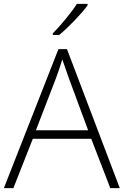

<svg xmlns="http://www.w3.org/2000/svg" viewBox="-20 -969 638 989"><path d="M431 -941V-949H376C349 -906 291 -836 252 -797V-789H285C336 -831 400 -899 431 -941ZM548 0H597L325 -716H281L0 0H49L149 -254H450ZM334 -568 434 -298H165L269 -568C278 -593 291 -629 301 -663C312 -630 327 -589 334 -568Z"/></svg>

Font: Noto Sans Syriac Extralight
Style: Regular
Weight: 200
Designer: Patrick Giasson and the Monotype Design Team
Foundry: Monotype Imaging Inc.
Version: Version 3.000